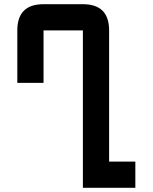

<svg xmlns="http://www.w3.org/2000/svg" viewBox="-20 -895 728 915"><path d="M500 -125H625V0H375V-750H187.5V-500H62.5V-750Q62.5 -875 187.5 -875H375Q500 -875 500 -750Z"/></svg>

Font: Oldtimer
Style: Regular
Weight: 400
Designer: GGBotNet
Foundry: GGBotNet
Version: 1.00